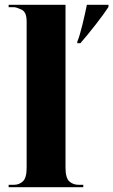

<svg xmlns="http://www.w3.org/2000/svg" viewBox="-20 -780 472 800"><path d="M16 0H327V-10H308Q284 -10 268.5 -24.5Q253 -39 253 -81V-760H16V-750H38Q48 -750 69.5 -740Q91 -730 91 -691V-81Q91 -39 75.5 -24.5Q60 -10 38 -10H16ZM302 -600H315Q343 -632 378.5 -677.5Q414 -723 432 -751V-760H342Q335 -725 323.5 -677.5Q312 -630 302 -606Z"/></svg>

Font: Noto Serif Display SemiCondensed Extra
Style: Regular
Weight: 800
Width: 4
Designer: Monotype Design Team
Foundry: Monotype Imaging Inc.
Version: Version 1.900